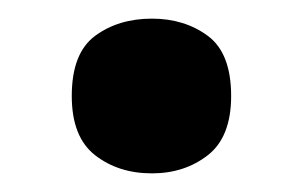

<svg xmlns="http://www.w3.org/2000/svg" viewBox="-20 -173 325 206"><path d="M57 -70Q57 -116 82 -134.5Q107 -153 143 -153Q178 -153 203 -134.5Q228 -116 228 -70Q228 -26 203 -6.5Q178 13 143 13Q107 13 82 -6.5Q57 -26 57 -70Z"/></svg>

Font: Noto Sans Balinese
Style: Bold
Weight: 700
Designer: Aditya Bayu, David Williams
Foundry: David Williams
Version: Version 2.005; ttfautohint (v1.8.4.7-5d5b)